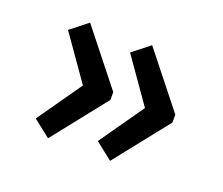

<svg xmlns="http://www.w3.org/2000/svg" viewBox="-75 -536 695 599"><g transform="rotate(20 272.5 -237.0)"><path d="M75 -90 178 -237 75 -384 132 -429 274 -250V-224L132 -45ZM281 -90 384 -237 281 -384 338 -429 480 -250V-224L338 -45Z"/></g></svg>

Font: Maitree Medium
Style: Regular
Weight: 500
Designer: CadsonDemak Team
Foundry: CadsonDemak
Version: Version 1.000